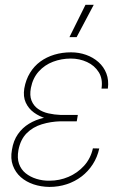

<svg xmlns="http://www.w3.org/2000/svg" viewBox="-20 -752 508 783"><path d="M224.1 -279.3H295.9L293 -257.3H226.6Q187 -256.3 150.4 -245.1Q113.8 -233.9 88.6 -208.5Q63.5 -183.1 55.2 -140.1Q49.3 -107.4 57.6 -84Q65.9 -60.5 84.7 -45.4Q103.5 -30.3 128.9 -22.5Q154.3 -14.6 182.1 -15.1Q222.7 -15.1 259.3 -30.8Q295.9 -46.4 322.8 -75.9Q349.6 -105.5 358.9 -147L384.8 -146.5Q377 -110.8 358.2 -81.8Q339.4 -52.7 312.5 -32.2Q285.6 -11.7 252.2 -0.7Q218.8 10.3 181.2 10.3Q147 9.8 116.9 -0.2Q86.9 -10.3 64.9 -29.5Q43 -48.8 32.5 -77.1Q22 -105.5 28.8 -141.6Q34.7 -178.7 53 -204.8Q71.3 -231 98.1 -247.3Q125 -263.7 157.5 -271.2Q189.9 -278.8 224.1 -279.3ZM293.5 -259.8H225.1Q197.3 -260.3 168.9 -268.6Q140.6 -276.9 118.4 -293Q96.2 -309.1 85 -333.7Q73.7 -358.4 79.1 -391.6Q85.4 -427.2 102.3 -454.8Q119.1 -482.4 144.5 -501Q169.9 -519.5 201.9 -529.1Q233.9 -538.6 269.5 -538.6Q302.2 -538.6 331.1 -528.3Q359.9 -518.1 381.6 -498.8Q403.3 -479.5 413.8 -452.4Q424.3 -425.3 419.9 -390.6H394Q399.9 -430.2 382.8 -457.5Q365.7 -484.9 335 -499Q304.2 -513.2 269 -513.2Q230.5 -513.2 196.3 -500.2Q162.1 -487.3 137.9 -460.4Q113.8 -433.6 106 -393.6Q100.1 -362.8 108.6 -341.6Q117.2 -320.3 135.5 -307.6Q153.8 -294.9 177.7 -289.6Q201.7 -284.2 228 -283.2H297.4ZM263.2 -600.6 328.6 -732.4H362.3L292.5 -600.6Z"/></svg>

Font: Roboto Condensed Thin
Style: Italic
Weight: 250
Italic angle: -12°
Designer: Christian Robertson
Foundry: Google
Version: Version 3.008; 2023